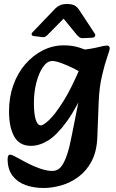

<svg xmlns="http://www.w3.org/2000/svg" viewBox="-20 -716 578 957"><path d="M197 221Q148 221 107.5 206.5Q67 192 42.5 160Q18 128 18 77Q18 55 31 55Q37 55 46 59.5Q55 64 68 71Q86 81 116.5 97Q147 113 180.5 124.5Q214 136 240 136Q254 136 266.5 130Q279 124 291 106Q303 88 315 52.5Q327 17 338 -42L392 -313L374 -337L375 -465Q439 -473 470 -481Q501 -489 513 -489Q527 -489 527 -474Q527 -468 514.5 -432Q502 -396 488.5 -339Q475 -282 472 -210L465 -30Q462 40 436.5 88Q411 136 371 165.5Q331 195 285.5 208Q240 221 197 221ZM134 11Q78 11 51.5 -34.5Q25 -80 25 -162Q25 -232 46.5 -292Q68 -352 106 -396Q144 -440 193.5 -465Q243 -490 298 -490Q341 -490 376.5 -478.5Q412 -467 437 -455L408 -340Q381 -358 348 -374.5Q315 -391 286 -401.5Q257 -412 241 -412Q215 -412 194.5 -382.5Q174 -353 161.5 -305.5Q149 -258 149 -202Q149 -149 158 -120Q167 -91 184 -91Q196 -91 225 -118Q254 -145 296 -211.5Q338 -278 387 -396L416 -300Q363 -180 314 -112Q265 -44 221 -16.5Q177 11 134 11ZM143 -556Q136 -549 138 -543Q140 -537 150 -536L192 -531Q200 -530 205.5 -533Q211 -536 215 -540L297 -623L364 -541Q369 -536 375.5 -530.5Q382 -525 397 -526L440 -528Q450 -529 453.5 -535.5Q457 -542 452 -549L377 -663Q364 -683 350.5 -689.5Q337 -696 314 -696Q292 -696 278.5 -689.5Q265 -683 256 -674Z"/></svg>

Font: Alkatra Medium
Style: Regular
Weight: 500
Designer: Suman Bhandary
Version: Version 1.100;gftools[0.9.22]